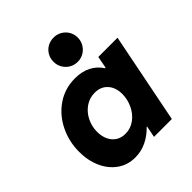

<svg xmlns="http://www.w3.org/2000/svg" viewBox="-213 -909 1052 1052"><g transform="rotate(-45 313.0 -383.0)"><path d="M31.2 -231.4Q31.2 -311.5 65.2 -380.6Q99.1 -449.7 160.4 -491.5Q221.7 -533.2 299.8 -533.2Q353 -533.2 392.3 -513.2Q431.6 -493.2 455.6 -455.6H460L473.1 -525.4H622.1L517.6 0H379.4L392.6 -66.9H389.6Q356 -31.7 314.9 -12Q273.9 7.8 227.5 7.8Q168.9 7.8 124.3 -23.9Q79.6 -55.7 55.4 -110.1Q31.2 -164.6 31.2 -231.4ZM422.9 -288.6Q422.9 -339.4 395.3 -370.1Q367.7 -400.9 320.3 -400.9Q279.8 -400.9 247.3 -378.2Q214.8 -355.5 196.5 -318.4Q178.2 -281.2 178.2 -239.7Q178.2 -206.5 190.2 -179.9Q202.1 -153.3 225.3 -137.7Q248.5 -122.1 280.8 -122.1Q321.3 -122.1 353.8 -146Q386.2 -169.9 404.5 -208.5Q422.9 -247.1 422.9 -288.6ZM280.8 -680.2Q280.8 -706.5 293.2 -728Q305.7 -749.5 327.1 -761.7Q348.6 -773.9 375 -773.9Q400.9 -773.9 422.4 -761.5Q443.8 -749 456.3 -727.8Q468.8 -706.5 468.8 -680.2Q468.8 -654.3 456.3 -632.8Q443.8 -611.3 422.4 -598.6Q400.9 -585.9 375 -585.9Q348.6 -585.9 327.1 -598.6Q305.7 -611.3 293.2 -632.8Q280.8 -654.3 280.8 -680.2Z"/></g></svg>

Font: Reddit Sans Chocolate ExBold
Style: Italic
Weight: 800
Italic angle: -11.25°
Designer: Stephen Hutchings
Version: Version 1.013